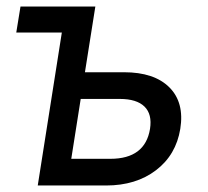

<svg xmlns="http://www.w3.org/2000/svg" viewBox="-20 -570 640 590"><path d="M96 0 170 -470H30L43 -550H273L241 -348H361Q454 -348 500.5 -301.5Q547 -255 534 -174Q521 -94 459.5 -47Q398 0 306 0ZM199 -82H319Q426 -82 441 -174Q448 -219 424 -242.5Q400 -266 348 -266H228Z"/></svg>

Font: NKDuy Mono
Style: Italic
Weight: 400
Italic angle: -9°
Monospace: yes
Designer: NKDuy
Foundry: NKDuy
Version: Version 2.251; ttfautohint (v1.8.4.7-5d5b)